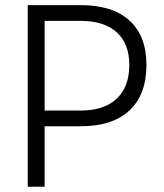

<svg xmlns="http://www.w3.org/2000/svg" viewBox="-20 -713 626 733"><path d="M85.9 0V-693.4H288.6Q409.7 -693.4 474.4 -634.5Q539.1 -575.7 539.1 -465.3Q539.1 -352.1 474.4 -291.5Q409.7 -231 288.6 -231H150.4V0ZM150.4 -291H288.6Q377.4 -291 425.5 -336.2Q473.6 -381.3 473.6 -465.3Q473.6 -546.4 425.5 -589.8Q377.4 -633.3 288.6 -633.3H150.4Z"/></svg>

Font: CaskaydiaMono NF Light
Style: Regular
Weight: 300
Designer: Aaron Bell
Foundry: Saja Typeworks
Version: Version 2111.001; ttfautohint (v1.8.4);Nerd Fonts 3.1.1